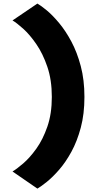

<svg xmlns="http://www.w3.org/2000/svg" viewBox="-20 -810 582 1104"><path d="M195 274.5 52 176Q76 162 113.8 129.5Q151.5 97 189 44.8Q226.5 -7.5 252.2 -81.5Q278 -155.5 278 -252.5Q278 -350.5 252.2 -426Q226.5 -501.5 189 -556Q151.5 -610.5 113.8 -644.5Q76 -678.5 52 -692.5L195 -789.5Q216 -777.5 249.5 -749.8Q283 -722 320.2 -677.2Q357.5 -632.5 390.5 -570.8Q423.5 -509 444.5 -429.5Q465.5 -350 465.5 -252.5Q465.5 -154.5 444.5 -76Q423.5 2.5 390.5 62.8Q357.5 123 320.2 165.8Q283 208.5 249.5 235.5Q216 262.5 195 274.5Z"/></svg>

Font: Anybody UltraExpanded Regular
Style: Bold
Weight: 700
Width: 9
Designer: Tyler Finck
Foundry: Etcetera Type Company
Version: Version 1.010; ttfautohint (v1.8.3) -l 8 -r 50 -G 200 -x 14 